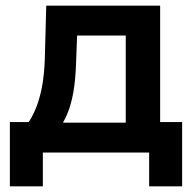

<svg xmlns="http://www.w3.org/2000/svg" viewBox="-20 -541 679 681"><path d="M57 -74Q84 -106 101 -142.5Q118 -179 127.5 -225.5Q137 -272 139 -333L144 -521H548V-74H426V-415H192L256 -485L250 -322Q248 -258 240 -213Q232 -168 218 -135.5Q204 -103 183 -74ZM132 120H15V-108H150V0H132ZM95 0V-106H530V0ZM509 120V0H490V-108H626V120Z"/></svg>

Font: TikTok Sans 24pt SemiBold
Style: Regular
Weight: 600
Version: Version 4.000